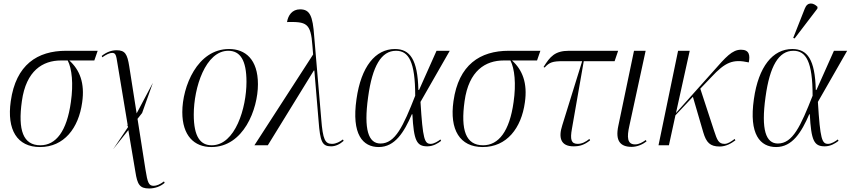

<svg xmlns="http://www.w3.org/2000/svg" viewBox="-20 -824 4825 1089"><path d="M207 10C343 10 426 -97 446 -243C462 -353 432 -428 373 -481H515L534 -536H355C192 -536 70 -457 41 -250C18 -88 77 10 207 10ZM209 0C111 0 81 -86 104 -250C128 -424 223 -481 326 -481H364C388 -435 397 -348 382 -245C359 -79 297 0 209 0Z M622 22 708 -86 748 151C759 222 772 245 826 245C858 245 890 234 914 213L910 205C888 222 867 230 852 230C823 230 817 212 805 137L760 -150L786 -183L847 -354L755 -181L713 -448C702 -517 690 -539 641 -539C613 -539 585 -529 557 -507L560 -499C583 -515 602 -524 616 -524C637 -524 639 -509 646 -465L704 -116L698 -113H704L706 -103Z M1179 10C1361 10 1443 -204 1443 -346C1443 -488 1371 -546 1279 -546C1099 -546 1014 -333 1014 -188C1014 -54 1082 10 1179 10ZM1181 0C1118 0 1079 -46 1079 -174C1079 -328 1146 -536 1275 -536C1342 -536 1378 -483 1378 -360C1378 -211 1314 0 1181 0Z M1423 0H1499L1760 -424H1763L1787 -138C1796 -20 1807 6 1858 6C1883 6 1908 -6 1929 -25L1925 -33C1909 -21 1887 -8 1863 -8C1824 -8 1811 -32 1802 -149L1762 -619C1754 -735 1737 -771 1682 -771C1637 -771 1614 -737 1608 -699C1717 -701 1743 -695 1752 -564L1756 -515Z M2128 10C2220 10 2272 -74 2316 -176H2319C2327 -26 2343 6 2404 6C2437 6 2464 -11 2482 -25L2478 -33C2465 -23 2442 -8 2423 -8C2388 -8 2378 -33 2365 -246L2531 -536H2456L2357 -314H2353C2349 -487 2305 -546 2220 -546C2109 -546 2028 -446 2002 -262C1973 -61 2038 10 2128 10ZM2138 -10C2070 -10 2042 -88 2068 -274C2092 -450 2143 -536 2226 -536C2298 -536 2335 -474 2335 -281C2267 -108 2222 -10 2138 -10Z M2718 10C2854 10 2937 -97 2957 -243C2973 -353 2943 -428 2884 -481H3026L3045 -536H2866C2703 -536 2581 -457 2552 -250C2529 -88 2588 10 2718 10ZM2720 0C2622 0 2592 -86 2615 -250C2639 -424 2734 -481 2837 -481H2875C2899 -435 2908 -348 2893 -245C2870 -79 2808 0 2720 0Z M3233 6C3269 6 3294 -2 3327 -28L3323 -36C3302 -19 3280 -8 3257 -8C3219 -8 3213 -33 3224 -94L3291 -477H3466L3486 -536H3208C3127 -536 3100 -503 3063 -444L3069 -441C3097 -471 3114 -477 3175 -477H3282L3169 -113C3146 -42 3161 6 3233 6Z M3563 9C3595 9 3627 -6 3647 -22L3643 -30C3623 -16 3604 -5 3582 -5C3537 -5 3535 -46 3550 -112L3642 -536H3576L3487 -110C3469 -25 3498 9 3563 9Z M3715 0H3774L3811 -170L3910 -275L3969 -73C3986 -16 4007 7 4062 7C4098 7 4128 -11 4151 -28L4147 -36C4127 -21 4108 -8 4090 -8C4056 -8 4048 -28 4030 -83L3952 -321L4014 -386C4094 -472 4137 -490 4227 -470C4235 -511 4230 -542 4183 -542C4133 -542 4097 -501 4024 -418L3814 -183L3892 -536H3826Z M4487 -606 4616 -775 4617 -785C4594 -809 4560 -815 4545 -776L4479 -609ZM4382 10C4474 10 4526 -74 4570 -176H4573C4581 -26 4597 6 4658 6C4691 6 4718 -11 4736 -25L4732 -33C4719 -23 4696 -8 4677 -8C4642 -8 4632 -33 4619 -246L4785 -536H4710L4611 -314H4607C4603 -487 4559 -546 4474 -546C4363 -546 4282 -446 4256 -262C4227 -61 4292 10 4382 10ZM4392 -10C4324 -10 4296 -88 4322 -274C4346 -450 4397 -536 4480 -536C4552 -536 4589 -474 4589 -281C4521 -108 4476 -10 4392 -10Z"/></svg>

Font: Noto Serif Display SemiCondensed Light
Style: Italic
Weight: 300
Width: 4
Italic angle: -12°
Designer: Monotype Design Team
Foundry: Monotype Imaging Inc.
Version: Version 2.009